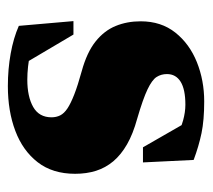

<svg xmlns="http://www.w3.org/2000/svg" viewBox="-45 -455 514 464"><g transform="rotate(90 212.0 -223.0)"><path d="M225 -459.5Q270.5 -459.5 301.8 -453Q333 -446.5 366.5 -434L372.5 -311.5H336L266.5 -432.5L310.5 -391Q291 -403 271 -408.5Q251 -414 233 -414Q196 -414 177.5 -402.5Q159 -391 159 -369.5Q159 -355.5 166 -344.5Q173 -333.5 196 -322.5Q219 -311.5 267 -297.5Q303.5 -287.5 328.8 -273Q354 -258.5 369.8 -239.8Q385.5 -221 392.8 -198Q400 -175 400 -147.5Q400 -93 372 -57Q344 -21 296.2 -3Q248.5 15 188 15Q147 15 109.5 8.2Q72 1.5 42.5 -11.5L31 -143.5H63.5L143 -9L73.5 -49.5Q90.5 -43.5 107.2 -39.5Q124 -35.5 140.8 -33.8Q157.5 -32 172.5 -32Q213.5 -32 238.5 -46.2Q263.5 -60.5 263.5 -90.5Q263.5 -102 258.8 -111.5Q254 -121 242 -129Q230 -137 208.2 -145.5Q186.5 -154 152 -163.5Q106.5 -176 80.2 -197Q54 -218 42.8 -245.5Q31.5 -273 31.5 -306Q31.5 -355.5 58.8 -389.8Q86 -424 130.2 -441.8Q174.5 -459.5 225 -459.5Z"/></g></svg>

Font: Newsreader 24pt ExtraBold
Style: Regular
Weight: 800
Designer: Hugues Gentile
Foundry: Production Type
Version: Version 1.003